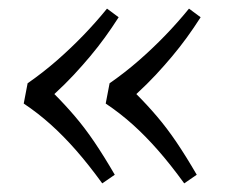

<svg xmlns="http://www.w3.org/2000/svg" viewBox="-20 -485 529 445"><path d="M255 -445Q239 -420 223 -398Q207 -376 189 -354.5Q171 -333 151 -311.5Q131 -290 106 -267Q131 -242 154 -215Q177 -188 199 -155.5Q221 -123 246 -80L217 -60Q185 -104 156 -137Q127 -170 97.5 -196.5Q68 -223 35 -245L44 -292Q80 -317 112 -345Q144 -373 173 -403Q202 -433 228 -465ZM445 -445Q429 -420 413 -398Q397 -376 379 -354.5Q361 -333 341 -311.5Q321 -290 296 -267Q321 -242 344 -215Q367 -188 389 -155.5Q411 -123 436 -80L407 -60Q375 -104 346 -137Q317 -170 287.5 -196.5Q258 -223 225 -245L234 -292Q270 -317 302 -345Q334 -373 363 -403Q392 -433 418 -465Z"/></svg>

Font: Literata 24pt Light
Style: Italic
Weight: 300
Italic angle: -2°
Designer: Latin by Veronika Burian and Jose Scaglione. Greek by Irene Vlachou. Cyrillic by Vera Evstafieva
Foundry: TypeTogether
Version: Version 3.103;gftools[0.9.29]